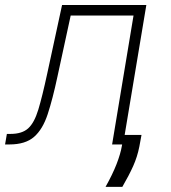

<svg xmlns="http://www.w3.org/2000/svg" viewBox="-34 -565 667 751"><path d="M-14.2 0 -7.1 -41.2H7.1Q52.2 -41.2 76.2 -62.9Q100.1 -84.5 115.8 -136Q131.4 -187.5 150.6 -276.6L208.8 -545.5H538.4L447.4 0H404.5L488.3 -504.3H242.5L190.7 -265.3Q171.9 -177.2 152.5 -118.3Q133.2 -59.3 99.3 -29.7Q65.3 0 2.8 0ZM519.5 -37.3 511 8.5Q503.2 48.3 486.9 84.7Q470.5 121.1 444.6 165.8H378.9Q406.2 117.2 421.9 76.9Q437.5 36.6 442.8 5.3L450.3 -37.3Z"/></svg>

Font: Inter UI Extra Light
Style: Italic
Weight: 200
Italic angle: -9.39999°
Designer: Rasmus Andersson
Foundry: rsms
Version: 3.2;8d6f07862